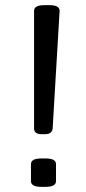

<svg xmlns="http://www.w3.org/2000/svg" viewBox="-20 -722 334 744"><path d="M172 -702Q211 -702 211 -680Q204 -566 197.5 -452Q191 -338 184 -224Q183 -214 176 -208Q169 -202 153 -202H142Q126 -202 119 -208Q112 -214 112 -224V-680Q112 -702 152 -702ZM157 -108Q197 -108 197 -86V-20Q197 2 157 2H140Q100 2 100 -20V-86Q100 -108 140 -108Z"/></svg>

Font: Asap VF Beta
Style: Regular
Weight: 400
Designer: Pablo Cosgaya
Foundry: Pablo Cosgaya
Version: Version 1.007